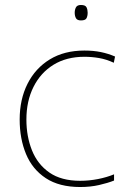

<svg xmlns="http://www.w3.org/2000/svg" viewBox="-20 -741 512 771"><path d="M302 10Q218 10 164 -25.5Q110 -61 84.5 -122.5Q59 -184 59 -261Q59 -342 90.5 -404.5Q122 -467 180 -502.5Q238 -538 319 -538Q355 -538 384.5 -532Q414 -526 442 -514L437 -489Q407 -503 377.5 -508Q348 -513 319 -513Q247 -513 195 -481Q143 -449 114.5 -392Q86 -335 86 -261Q86 -193 108.5 -137Q131 -81 178.5 -48Q226 -15 302 -15Q338 -15 373.5 -22Q409 -29 438 -41V-16Q413 -6 378 2Q343 10 302 10ZM305 -721Q323 -721 327.5 -711.5Q332 -702 332 -690Q332 -677 327.5 -668Q323 -659 305 -659Q290 -659 285 -668Q280 -677 280 -690Q280 -702 285 -711.5Q290 -721 305 -721Z"/></svg>

Font: Noto Sans Sinhala UI Thin
Style: Regular
Weight: 100
Designer: Jelle Bosma - Monotype Design Team
Foundry: Monotype Imaging Inc.
Version: Version 2.006; ttfautohint (v1.8.4.7-5d5b)